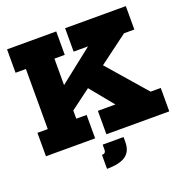

<svg xmlns="http://www.w3.org/2000/svg" viewBox="-166 -918 1252 1291"><g transform="rotate(-20 459.5 -272.5)"><path d="M23.5 -597.5V-765H375.5V-597.5H301.5V-167.5H375.5V0H23.5V-167.5H97.5V-597.5ZM565 -476 833.5 -167.5H906V0H456V-167.5H581.5L403.5 -385ZM207 -333.5 542 -597.5H439V-765H873.5V-597.5H799.5L281 -211ZM408.5 57H558V93Q558 158.5 515.2 189.2Q472.5 220 380.5 220V120.5Q394.5 120.5 401.5 113.8Q408.5 107 408.5 93Z"/></g></svg>

Font: Hepta Slab ExtraBold
Style: Regular
Weight: 800
Designer: Michael LaGattuta
Foundry: Michael LaGattuta
Version: Version 1.102